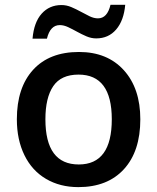

<svg xmlns="http://www.w3.org/2000/svg" viewBox="-20 -765 651 795"><path d="M561 -271Q561 -138.7 493.2 -64.5Q425.3 9.8 304.2 9.8Q228.5 9.8 170.4 -24.4Q112.3 -58.6 81.1 -122.6Q49.8 -186.5 49.8 -271Q49.8 -402.3 117.2 -476.1Q184.6 -549.8 307.1 -549.8Q424.3 -549.8 492.7 -474.4Q561 -398.9 561 -271ZM168 -271Q168 -84 306.2 -84Q442.9 -84 442.9 -271Q442.9 -456.1 305.2 -456.1Q232.9 -456.1 200.4 -408.2Q168 -360.4 168 -271ZM378.4 -606Q357.9 -606 338.1 -614.5Q318.4 -623 299.3 -633.5Q280.3 -644 262.2 -652.6Q244.1 -661.1 227.5 -661.1Q188 -661.1 174.3 -605H114.7Q120.6 -672.9 152.6 -708.5Q184.6 -744.1 234.4 -744.1Q255.4 -744.1 275.4 -735.6Q295.4 -727.1 314.5 -716.6Q333.5 -706.1 351.3 -697.5Q369.1 -689 385.7 -689Q424.3 -689 437.5 -745.1H498.5Q492.7 -679.7 460.9 -642.8Q429.2 -606 378.4 -606Z"/></svg>

Font: CAA NEO Sans SemiBold
Style: Regular
Weight: 600
Version: Version 1.10